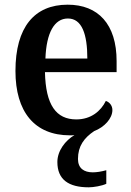

<svg xmlns="http://www.w3.org/2000/svg" viewBox="-20 -568 560 820"><path d="M359 232C379 232 415 226 434 217V159C412 165 393 168 376 168C339 168 313 151 313 111C313 56 339 21 382 -8C426 -25 460 -62 460 -98C460 -118 447 -132 432 -137C411 -94 369 -58 306 -58C220 -58 175 -119 172 -260H478V-307C478 -465 399 -548 269 -548C127 -548 46 -452 46 -265C46 -91 127 10 279 10C285 10 292 10 298 9C259 32 225 76 225 124C225 199 273 232 359 232ZM353 -318H174C178 -428 212 -489 270 -489C330 -489 353 -422 353 -318Z"/></svg>

Font: Noto Serif Devanagari SemiCondensed SemiBold
Style: Regular
Weight: 600
Width: 4
Designer: Universal Thirst, Indian Type Foundry and the Monotype Design Team
Foundry: Monotype Imaging Inc.
Version: Version 2.004